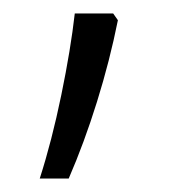

<svg xmlns="http://www.w3.org/2000/svg" viewBox="-20 -186 269 285"><path d="M148 -166 155 -156Q143 -96 124 -35Q105 26 82 79H39Q57 23 71 -45Q85 -113 91 -166Z"/></svg>

Font: Noto Sans Tamil UI Condensed Light
Style: Regular
Weight: 300
Width: 3
Designer: Jelle Bosma - Monotype Design Team
Foundry: Monotype Imaging Inc.
Version: Version 2.004; ttfautohint (v1.8.4.7-5d5b)